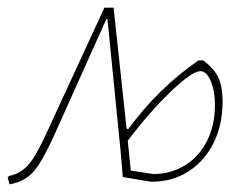

<svg xmlns="http://www.w3.org/2000/svg" viewBox="-37 -472 640 502"><path d="M545 -207Q545 -146 521.5 -98.5Q498 -51 456 -24Q414 3 361 3H357L284 -9L279 -70L244 -422H241L105 -119Q83 -71 67 -45.5Q51 -20 33 -7.5Q15 5 -12 10L-17 -8L-13 -12Q17 -18 37.5 -41.5Q58 -65 86 -127L236 -452H260L294 -135H299Q376 -241 482 -314H494Q522 -294 533.5 -270Q545 -246 545 -207ZM525 -197Q525 -234 514 -260Q503 -286 487 -286Q465 -286 408.5 -231.5Q352 -177 297 -104L305 -26L364 -17Q410 -17 447 -40Q484 -63 504.5 -104Q525 -145 525 -197Z"/></svg>

Font: Luna Sans Thin
Style: Italic
Weight: 250
Italic angle: -7°
Designer: Juan Pablo del Peral
Foundry: Huerta Tipografica
Version: Version 2.001; ttfautohint (v1.5)